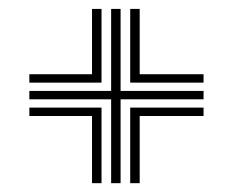

<svg xmlns="http://www.w3.org/2000/svg" viewBox="-20 -590 528 435"><path d="M231.8 -175V-365H46.5V-384H231.8V-569.8H253.2V-384H441.2V-365H253.2V-175ZM46.5 -402.8V-421.8H188.5V-569.8H210V-402.8ZM275 -402.8V-569.8H296.5V-421.8H441.2V-402.8ZM188.5 -175V-327.2H46.5V-346.2H210V-175ZM275 -175V-346.2H441.2V-327.2H296.5V-175Z"/></svg>

Font: Big Shoulders Inline Display
Style: Bold
Weight: 700
Designer: Patric King
Foundry: XO Type Co
Version: Version 1.000